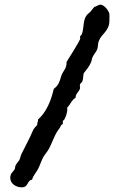

<svg xmlns="http://www.w3.org/2000/svg" viewBox="-20 -777 518 825"><path d="M450 -688C450 -697 451 -709 450 -718C447 -732 427 -757 412 -757C402 -757 395 -749 385 -747C379 -741 375 -734 369 -727C363 -721 355 -716 350 -708C335 -684 342 -651 330 -627C328 -624 324 -623 324 -619C324 -615 325 -612 324 -608C322 -601 272 -519 266 -511C267 -481 251 -474 243 -450C236 -426 232 -411 211 -395C200 -347 181 -297 143 -263C145 -255 140 -252 140 -245V-240C132 -231 126 -227 121 -215C107 -181 88 -148 72 -115C68 -106 67 -97 63 -89C58 -81 51 -75 47 -66C44 -61 46 -55 43 -50C39 -41 24 -33 24 -13C24 13 50 28 73 28C104 28 94 -1 118 -5C122 -22 135 -35 143 -50C152 -67 157 -85 166 -102C172 -113 182 -123 188 -134C204 -161 212 -193 230 -218C236 -225 240 -232 243 -240L250 -244C250 -245 250 -245 250 -246C250 -249 249 -253 250 -257C251 -260 254 -260 256 -263C263 -275 270 -295 269 -309V-315C282 -327 288 -348 305 -357C303 -375 324 -385 324 -400C324 -404 322 -410 324 -415C326 -420 332 -422 334 -428C338 -439 337 -452 340 -463C352 -477 365 -494 372 -511C374 -516 374 -522 376 -527C381 -542 393 -552 398 -566C402 -578 400 -591 405 -602C417 -633 450 -643 450 -688Z"/></svg>

Font: Margarine
Style: Regular
Weight: 400
Designer: Astigmatic (AOETI)
Foundry: Astigmatic (AOETI)
Version: Version 1.000